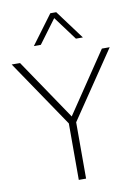

<svg xmlns="http://www.w3.org/2000/svg" viewBox="-123 -1023 768 1088"><g transform="rotate(-10 261.0 -479.0)"><path d="M543 -710 282 -324V0H240V-325L-21 -710H27L263 -361L498 -710ZM403 -791H363L262 -927L161 -791H121L245 -958H279Z"/></g></svg>

Font: Livvic ExtraLight
Style: Regular
Weight: 275
Designer: Jacques Le Bailly, Baron von Fonthausen
Version: Version 1.001; ttfautohint (v1.8.2)